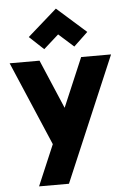

<svg xmlns="http://www.w3.org/2000/svg" viewBox="-62 -809 690 1043"><g transform="rotate(-5 283.0 -287.0)"><path d="M204 -28 7 -490H170L361 -41ZM108 190 397 -490H560L271 190ZM201 -550 123 -623 283 -764 442 -623 365 -550 251 -652H315Z"/></g></svg>

Font: Gabarito ExtraBold
Style: Regular
Weight: 800
Designer: Leandro Assis / Alvaro Franca / Felipe Casaprima
Foundry: Naipe Foundry
Version: Version 1.000